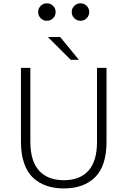

<svg xmlns="http://www.w3.org/2000/svg" viewBox="-20 -1100 750 1132"><path d="M293 -992.5Q278 -977.5 256.5 -977.5Q235 -977.5 220 -992.5Q205 -1007.5 205 -1029Q205 -1050.5 220 -1065.5Q235 -1080.5 256.5 -1080.5Q278 -1080.5 293 -1065.5Q308 -1050.5 308 -1029Q308 -1007.5 293 -992.5ZM491 -992.5Q476 -977.5 454.5 -977.5Q433 -977.5 418 -992.5Q403 -1007.5 403 -1029Q403 -1050.5 418 -1065.5Q433 -1080.5 454.5 -1080.5Q476 -1080.5 491 -1065.5Q506 -1050.5 506 -1029Q506 -1007.5 491 -992.5ZM445 -747.5H397L262 -882H334.5ZM356.5 11Q299.5 11 254 -4.8Q208.5 -20.5 174.2 -52.8Q140 -85 121.8 -138.5Q103.5 -192 103.5 -264V-700H159V-265.5Q159 -150.5 210.2 -94Q261.5 -37.5 356.5 -37.5Q451 -37.5 501.5 -93.8Q552 -150 552 -264.5V-700H608V-264Q608 -122.5 541.2 -55.8Q474.5 11 356.5 11Z"/></svg>

Font: League Mono UltraLight
Style: Regular
Weight: 200
Width: 6
Designer: Tyler Finck
Foundry: The League of Moveable Type / Tyler Finck
Version: Version 2.210